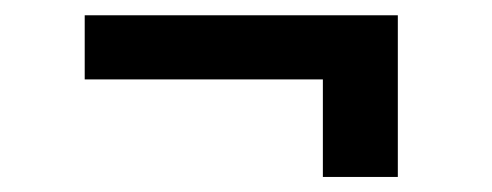

<svg xmlns="http://www.w3.org/2000/svg" viewBox="-20 -413 640 250"><path d="M498 -182.6H400.4V-309.6H90.3V-393.1H498Z"/></svg>

Font: Roboto Mono
Style: Bold
Weight: 700
Designer: Google
Version: Version 2.000985; 2015; ttfautohint (v1.3)